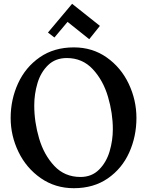

<svg xmlns="http://www.w3.org/2000/svg" viewBox="-20 -976 771 1009"><path d="M697 -356Q697 -259 659 -174.5Q621 -90 546.5 -38.5Q472 13 368 13Q270 13 194 -40Q118 -93 77 -178Q36 -263 36 -356Q36 -453 75 -538Q114 -623 189 -675Q264 -727 368 -727Q466 -727 541 -674Q616 -621 656.5 -535.5Q697 -450 697 -356ZM160 -422Q160 -335 185.5 -248.5Q211 -162 265.5 -104Q320 -46 403 -46Q462 -46 500.5 -84.5Q539 -123 556 -180.5Q573 -238 573 -297Q573 -381 547.5 -467.5Q522 -554 467.5 -612.5Q413 -671 331 -671Q271 -671 232.5 -633.5Q194 -596 177 -539Q160 -482 160 -422ZM505 -840 449 -770 335 -861 266 -779 232 -805 359 -956Z"/></svg>

Font: Amita
Style: Bold
Weight: 700
Designer: Eduardo Rodriguez Tunni, Modular Infotech, Brian J. Bonislawsky
Foundry: Eduardo Rodriguez Tunni, Modular Infotech, Brian J. Bonislawsky
Version: Version 1.003